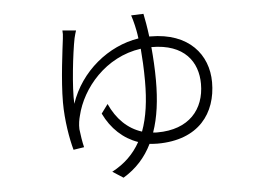

<svg xmlns="http://www.w3.org/2000/svg" viewBox="-49 -669 1099 806"><g transform="rotate(-5 500.0 -266.0)"><path d="M598 -104C592 -104 586 -104 580 -105C602 -167 611 -240 611 -322C611 -371 608 -419 604 -463C743 -463 798 -384 798 -291C798 -184 732 -104 598 -104ZM599 -508C594 -548 588 -581 583 -605L531 -603C535 -592 539 -576 543 -560C546 -547 550 -529 553 -504C425 -484 306 -388 261 -254C257 -323 274 -468 286 -528C289 -540 292 -552 295 -560L238 -565C239 -555 239 -545 237 -531C232 -489 214 -358 214 -264C214 -188 228 -108 241 -62L286 -69C281 -88 275 -126 273 -146C272 -166 276 -188 280 -202C307 -316 409 -439 559 -460C562 -423 565 -378 565 -323C565 -242 556 -172 534 -113C474 -132 429 -177 400 -241L372 -203C403 -138 453 -92 514 -71C487 -22 448 16 395 44L440 73C495 40 534 -4 561 -59C572 -58 583 -57 594 -57C770 -57 845 -165 845 -294C845 -410 766 -508 604 -508Z"/></g></svg>

Font: Noto Sans CJK KR Light
Style: Regular
Weight: 300
Designer: Ryoko NISHIZUKA (kana & ideographs); Paul D. Hunt (Latin, Greek & Cyrillic); Wenlong ZHANG (bopomofo); Sandoll Communica
Foundry: Adobe Systems Incorporated
Version: Version 1.004;PS 1.004;hotconv 1.0.82;makeotf.lib2.5.63406